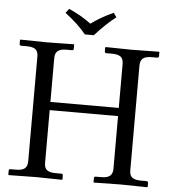

<svg xmlns="http://www.w3.org/2000/svg" viewBox="-56 -863 813 914"><g transform="rotate(5 350.5 -405.5)"><path d="M513.7 -71.8V-324.2H187V-71.8Q187 -48.3 199.7 -38.1Q212.4 -27.8 241.7 -27.8H268.1Q276.4 -27.8 276.4 -19.5V-1L274.4 1Q187.5 -1 148.4 -1L19.5 1L17.6 -1V-19.5Q17.6 -27.8 25.4 -27.8H51.8Q81.5 -27.8 94 -38.8Q106.4 -49.8 106.4 -71.8V-573.7Q106.4 -597.2 93.8 -607.4Q81.1 -617.7 51.8 -617.7H25.4Q17.1 -617.7 17.1 -626V-644.5L19 -646.5Q106 -644.5 145 -644.5L273.9 -646.5L275.9 -644.5V-626Q275.9 -617.7 268.1 -617.7H241.7Q211.9 -617.7 199.5 -606.7Q187 -595.7 187 -573.7V-363.3H513.7V-573.7Q513.7 -597.2 501 -607.4Q488.3 -617.7 459 -617.7H432.6Q424.3 -617.7 424.3 -626V-644.5L426.3 -646.5Q513.2 -644.5 552.2 -644.5L681.2 -646.5L683.1 -644.5V-626Q683.1 -617.7 675.3 -617.7H648.9Q619.1 -617.7 606.7 -606.7Q594.2 -595.7 594.2 -573.7V-71.8Q594.2 -48.3 606.9 -38.1Q619.6 -27.8 648.9 -27.8H675.3Q683.6 -27.8 683.6 -19.5V-1L681.6 1Q594.7 -1 555.7 -1L426.8 1L424.8 -1V-19.5Q424.8 -27.8 432.6 -27.8H459Q488.8 -27.8 501.2 -38.8Q513.7 -49.8 513.7 -71.8ZM322.3 -697.8Q284.2 -745.1 221.7 -792L237.3 -812.5Q295.9 -787.1 343.8 -751Q394 -787.6 450.7 -812.5L464.8 -792Q417.5 -755.9 365.2 -697.8Z"/></g></svg>

Font: Libertinage
Style: f
Weight: 400
Designer: OSP
Foundry: OSP
Version: Version 1.0; 2008; OFL relea